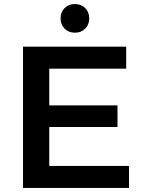

<svg xmlns="http://www.w3.org/2000/svg" viewBox="-20 -931 710 951"><path d="M619 -109V0H94V-700H605V-591H224V-409H562V-302H224V-109ZM280 -840Q280 -871 300 -891Q320 -911 351 -911Q382 -911 402 -891Q422 -871 422 -840Q422 -809 402 -789Q382 -769 351 -769Q320 -769 300 -789Q280 -809 280 -840Z"/></svg>

Font: CMG Sans SemiBold
Style: Regular
Weight: 600
Designer: Julieta Ulanovsky
Foundry: Julieta Ulanovsky
Version: Version 7.200